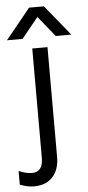

<svg xmlns="http://www.w3.org/2000/svg" viewBox="-108 -750 451 980"><g transform="rotate(-5 118.0 -260.5)"><path d="M80 -716H156L283 -560H203L118 -665L33 -560H-47ZM-46 180V110Q-8 126 22 126Q78 126 78 53V-507H156V55Q156 121 121.5 158Q87 195 26 195Q-7 195 -46 180Z"/></g></svg>

Font: Hind Regular
Style: Regular
Weight: 400
Designer: Manushi Parikh, Satya Rajpurohit
Foundry: Indian Type Foundry
Version: Version 1.201;PS 1.0;hotconv 1.0.78;makeotf.lib2.5.61930; tt